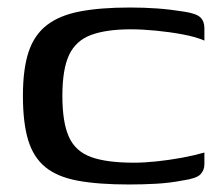

<svg xmlns="http://www.w3.org/2000/svg" viewBox="-20 -485 594 511"><path d="M41 -230Q41 -301 56 -346.5Q71 -392 104.5 -418Q138 -444 192.5 -454.5Q247 -465 326 -465Q364 -465 398.5 -462.5Q433 -460 470 -454Q503 -449 513.5 -438.5Q524 -428 524 -410V-377Q501 -387 466 -393.5Q431 -400 394.5 -403.5Q358 -407 329 -407Q263 -407 222.5 -392Q182 -377 164 -339Q146 -301 146 -230Q146 -159 163.5 -120.5Q181 -82 222.5 -67Q264 -52 336 -52Q364 -52 397 -55.5Q430 -59 463 -65Q496 -71 524 -79V-48Q524 -32 513.5 -21Q503 -10 468 -5Q432 2 396 4Q360 6 323 6Q242 6 187.5 -4Q133 -14 101 -40Q69 -66 55 -112Q41 -158 41 -230Z"/></svg>

Font: Genos Thin Medium
Style: Regular
Weight: 500
Version: Version 1.010